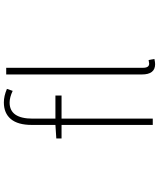

<svg xmlns="http://www.w3.org/2000/svg" viewBox="70 -918 859 1040"><g transform="rotate(-90 500.0 -397.5)"><path d="M343.8 -527.3V-655.3Q343.8 -730.5 375.5 -768.6Q407.2 -806.6 465.8 -806.6Q500 -806.6 539.1 -790L528.3 -758.8Q493.2 -775.4 464.8 -775.4Q377.9 -775.4 377.9 -650.4V-527.3H502.9V-494.1H377.9V0H343.8V-494.1H270.5V-522.5ZM695.3 -22.5 701.2 8.8Q683.6 12.7 672.9 12.7Q617.2 12.7 617.2 -58.6V-793.9H653.3V-52.7Q653.3 -19.5 675.8 -19.5Q678.7 -19.5 695.3 -22.5Z"/></g></svg>

Font: Gen Shin Gothic Monospace ExtraLight
Style: Regular
Weight: 200
Designer: [Source Han Sans]
Ryoko NISHIZUKA  (kana & ideographs); Paul D. Hunt (Latin, Greek & Cyrillic); Wenlong ZHANG  (bopomofo
Version: Version 1.002.20150607